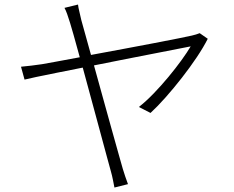

<svg xmlns="http://www.w3.org/2000/svg" viewBox="-20 -800 1040 852"><path d="M326.2 -779.8Q327.6 -766.6 331.8 -750Q335.9 -733.4 340.8 -710.9Q349.1 -681.6 360.1 -641.6Q371.1 -601.6 383.8 -556.2Q452.1 -568.8 525.4 -582.5Q598.6 -596.2 663.6 -608.6Q728.5 -621.1 773.7 -630.1Q818.8 -639.2 831.1 -642.1Q839.8 -644 849.6 -647Q859.4 -649.9 866.2 -652.8L901.9 -627.9Q883.8 -591.8 853.8 -546.9Q823.7 -502 787.6 -455.6Q751.5 -409.2 715.1 -368.2Q678.7 -327.1 647.9 -298.8L596.2 -325.2Q627.9 -350.1 661.9 -385.3Q695.8 -420.4 727.8 -459Q759.8 -497.6 785.4 -533Q811 -568.4 826.2 -594.2Q815.9 -592.3 774.9 -584.2Q733.9 -576.2 672.9 -564.2Q611.8 -552.2 540.3 -538.3Q468.8 -524.4 397 -509.8Q416 -440.4 436.3 -367.7Q456.5 -294.9 474.6 -229.7Q492.7 -164.6 506.1 -117.2Q519.5 -69.8 524.9 -50.8Q529.3 -36.1 535.6 -17.3Q542 1.5 547.9 17.1L487.8 32.2Q484.9 17.1 481 -2.4Q477.1 -22 472.2 -39.1Q467.3 -56.6 454.1 -105.2Q440.9 -153.8 422.9 -220.7Q404.8 -287.6 385 -360.6Q365.2 -433.6 347.2 -500Q285.6 -487.8 232.2 -477.1Q178.7 -466.3 141.1 -458.5Q103.5 -450.7 88.9 -446.8L73.2 -503.9Q97.7 -506.3 119.1 -508.8Q140.6 -511.2 166 -515.1Q178.7 -517.1 224.4 -525.6Q270 -534.2 334 -545.9Q318.4 -603.5 306.6 -644.8Q294.9 -686 291 -698.2Q283.7 -722.2 277.8 -738.3Q272 -754.4 266.1 -765.1Z"/></svg>

Font: Source Han Sans CN Light
Style: Regular
Weight: 300
Designer: Ryoko NISHIZUKA  (kana, bopomofo & ideographs); Paul D. Hunt (Latin, Greek & Cyrillic); Sandoll Communications , Soo-you
Foundry: Adobe
Version: Version 2.000;hotconv 1.0.107;makeotfexe 2.5.65593